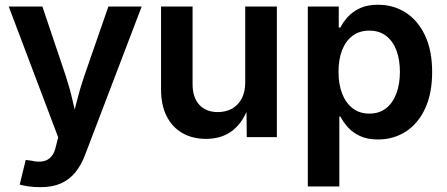

<svg xmlns="http://www.w3.org/2000/svg" viewBox="-20 -567 1848 794"><path d="M61.5 196.3 86.4 94.2 111.3 97.7Q137.7 104 158 100.1Q178.2 96.2 191.9 80.8Q205.6 65.4 211.4 37.1L220.7 1L16.1 -540H155.3L252.4 -251.5Q269 -200.7 280.5 -149.9Q292 -99.1 305.7 -45.9H271.5Q285.2 -99.1 298.1 -150.1Q311 -201.2 328.1 -251.5L428.2 -540H565.9L332.5 71.8Q316.4 115.2 291.7 145.5Q267.1 175.8 231.9 191.4Q196.8 207 148.4 207Q122.1 207 99.1 203.9Q76.2 200.7 61.5 196.3Z M832 7.3Q776.4 7.3 734.4 -16.6Q692.4 -40.5 669.2 -86.4Q646 -132.3 646 -197.8V-540H776.4V-218.8Q776.4 -164.1 804.2 -133.8Q832 -103.5 880.9 -103.5Q914.1 -103.5 939.5 -117.7Q964.8 -131.8 979.5 -159.4Q994.1 -187 994.1 -226.6V-540H1125V0H1000.5L999 -134.8H1011.2Q988.3 -64.5 943.6 -28.6Q898.9 7.3 832 7.3Z M1252.9 204.1V-540H1380.9V-453.1H1387.7Q1398.4 -474.6 1417.7 -496.3Q1437 -518.1 1467.8 -532.7Q1498.5 -547.4 1543.5 -547.4Q1606.9 -547.4 1657.5 -515.1Q1708 -482.9 1737.5 -420.7Q1767.1 -358.4 1767.1 -269Q1767.1 -181.2 1738.3 -118.7Q1709.5 -56.2 1658.7 -23.2Q1607.9 9.8 1543 9.8Q1499 9.8 1468.5 -4.6Q1438 -19 1418.5 -41Q1398.9 -63 1387.7 -85H1383.3V204.1ZM1507.3 -97.2Q1548.3 -97.2 1576.4 -119.1Q1604.5 -141.1 1619.1 -180.2Q1633.8 -219.2 1633.8 -269.5Q1633.8 -320.3 1619.4 -358.6Q1605 -397 1576.7 -418.7Q1548.3 -440.4 1507.3 -440.4Q1466.8 -440.4 1438.2 -419.2Q1409.7 -397.9 1394.8 -359.9Q1379.9 -321.8 1379.9 -269.5Q1379.9 -218.3 1395 -179.4Q1410.2 -140.6 1438.7 -118.9Q1467.3 -97.2 1507.3 -97.2Z"/></svg>

Font: V-Inter
Style: SemiBold-600
Weight: 600
Designer: Rasmus Andersson
Foundry: rsms
Version: Version 4.000;git-4146feb